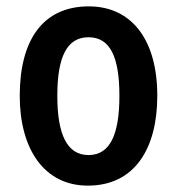

<svg xmlns="http://www.w3.org/2000/svg" viewBox="-20 -573 556 603"><path d="M474 -272C474 -454 389 -553 259 -553C113 -553 42 -445 42 -272C42 -106 118 10 256 10C404 10 474 -108 474 -272ZM160 -272C160 -394 190 -456 258 -456C326 -456 355 -394 355 -272C355 -151 326 -86 258 -86C190 -86 160 -152 160 -272Z"/></svg>

Font: Noto Sans Lao Condensed SemiBold
Style: Regular
Weight: 600
Width: 3
Designer: Monotype Design Team
Foundry: Monotype Imaging Inc.
Version: Version 2.003